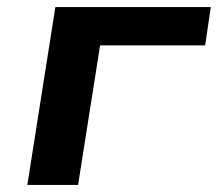

<svg xmlns="http://www.w3.org/2000/svg" viewBox="-20 -521 614 541"><path d="M57 0 136 -501H574L558 -393H262L200 0Z"/></svg>

Font: Nunito Sans 7pt SemiExpanded
Style: Bold Italic
Weight: 700
Width: 6
Italic angle: -9°
Designer: Vernon Adams
Foundry: Vernon Adams
Version: Version 3.101;gftools[0.9.27]